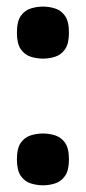

<svg xmlns="http://www.w3.org/2000/svg" viewBox="-20 -564 260 582"><path d="M110 -386.3Q91.7 -386.3 73.3 -392Q55 -397.7 43.2 -414.5Q31.3 -431.3 31.3 -465Q31.3 -499.3 43.2 -516Q55 -532.7 73.3 -538.3Q91.7 -544 110 -544Q129 -544 147 -538.3Q165 -532.7 177 -516Q189 -499.3 189 -465Q189 -431.3 177 -414.5Q165 -397.7 147 -392Q129 -386.3 110 -386.3ZM110 -2.3Q91.7 -2.3 73.3 -8Q55 -13.7 43.2 -30.5Q31.3 -47.3 31.3 -80.7Q31.3 -115 43.2 -131.5Q55 -148 73.3 -153.7Q91.7 -159.3 110 -159.3Q129 -159.3 147 -153.7Q165 -148 177 -131.5Q189 -115 189 -80.7Q189 -47.3 177 -30.5Q165 -13.7 147 -8Q129 -2.3 110 -2.3Z"/></svg>

Font: Matangi Light
Style: Regular
Weight: 300
Designer: Prashant Pant
Foundry: The Graphic Ant
Version: Version 3.002